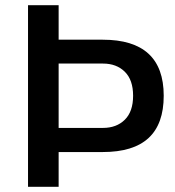

<svg xmlns="http://www.w3.org/2000/svg" viewBox="-20 -720 674 740"><path d="M88 -700H206V-567H376Q611 -567 611 -351Q611 -242 552.5 -188Q494 -134 376 -134H206V0H88ZM377 -227Q429 -227 461 -258.5Q493 -290 493 -351Q493 -412 461 -443.5Q429 -475 377 -475H206V-227Z"/></svg>

Font: KoHo SemiBold
Style: Regular
Weight: 600
Designer: Cadson Demak & Katatrad Team
Foundry: Cadson Demak Co.,Ltd.
Version: Version 1.000; ttfautohint (v1.6)